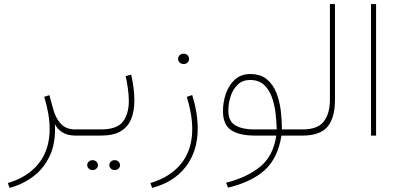

<svg xmlns="http://www.w3.org/2000/svg" viewBox="-20 -668 1962 946"><path d="M351.6 0Q312 0 287.1 -16.1Q262.2 -32.2 250.5 -56.2Q255.4 35.2 225.6 99.1Q195.8 163.1 143.1 202.1Q90.3 241.2 26.9 257.8L18.6 233.9Q118.2 204.1 171.4 136.5Q224.6 68.8 224.6 -31.7Q224.6 -104.5 197.8 -190.9L223.1 -199.2L243.2 -127.4Q253.9 -86.9 279.3 -58.6Q304.7 -30.3 351.6 -30.3H380.4V0Z M361.8 -30.3H476.1Q556.6 -30.3 585.7 -68.8Q614.7 -107.4 614.7 -169.9Q614.7 -198.7 610.4 -230.2Q606 -261.7 599.1 -293L626.5 -300.3Q633.8 -267.6 637.9 -235.4Q642.1 -203.1 642.1 -173.3Q642.1 -121.6 626.7 -82.5Q611.3 -43.5 575.2 -21.7Q539.1 0 477.1 0H361.8ZM518.6 145.5Q518.6 135.7 526.1 128.4Q533.7 121.1 544.9 121.1Q556.2 121.1 563.7 128.2Q571.3 135.3 571.3 145.5Q571.3 155.8 563.7 162.8Q556.2 169.9 544.9 169.9Q533.7 169.9 526.1 162.6Q518.6 155.3 518.6 145.5ZM409.7 145.5Q409.7 135.7 417.2 128.4Q424.8 121.1 436 121.1Q447.3 121.1 454.8 128.2Q462.4 135.3 462.4 145.5Q462.4 155.8 454.8 162.8Q447.3 169.9 436 169.9Q424.8 169.9 417.2 162.6Q409.7 155.3 409.7 145.5Z M857.4 -377.9Q857.4 -388.2 865 -395.8Q872.6 -403.3 884.8 -403.3Q896.5 -403.3 904.1 -396Q911.6 -388.7 911.6 -377.9Q911.6 -367.2 904.1 -359.9Q896.5 -352.5 884.8 -352.5Q872.6 -352.5 865 -360.1Q857.4 -367.7 857.4 -377.9ZM729.5 257.8 721.2 233.9Q820.8 204.1 874 136.5Q927.2 68.8 927.2 -31.7Q927.2 -104.5 900.4 -190.9L927.2 -199.7Q954.1 -111.8 954.1 -34.7Q954.1 77.1 895.3 153.6Q836.4 230 729.5 257.8Z M1213.4 -303.2Q1263.2 -303.2 1293.9 -278.1Q1324.7 -252.9 1341.1 -212.2Q1357.4 -171.4 1363.3 -123.5Q1369.1 -75.7 1369.1 -30.3H1455.1V0H1366.7Q1349.1 110.8 1285.2 169.4Q1221.2 228 1103.5 256.8L1093.8 232.4Q1200.2 205.1 1263.7 151.9Q1327.1 98.6 1341.3 0H1234.4Q1160.6 0 1119.6 -26.4Q1078.6 -52.7 1078.6 -120.6Q1078.6 -166.5 1093.5 -208.3Q1108.4 -250 1138.2 -276.6Q1168 -303.2 1213.4 -303.2ZM1229.5 -30.3H1343.3Q1342.8 -68.8 1337.6 -111.1Q1332.5 -153.3 1319.1 -190.4Q1305.7 -227.5 1280 -250.7Q1254.4 -273.9 1212.4 -273.9Q1174.3 -273.9 1150.6 -250.5Q1127 -227.1 1116 -192.4Q1105 -157.7 1105 -123.5Q1105 -69.8 1140.1 -50Q1175.3 -30.3 1229.5 -30.3Z M1437 -30.3H1470.7Q1545.4 -30.3 1575.4 -69.6Q1605.5 -108.9 1605.5 -175.8V-647.9H1630.4V-176.3Q1630.4 -87.4 1593.8 -43.7Q1557.1 0 1470.2 0H1437Z M1833 -647.9V0H1808.1V-647.9Z"/></svg>

Font: Vazirmatn RD Thin
Style: Regular
Weight: 100
Designer: Saber Rastikerdar
Foundry: Saber Rastikerdar
Version: Version 32.102